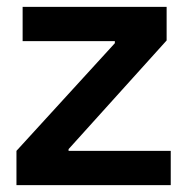

<svg xmlns="http://www.w3.org/2000/svg" viewBox="-20 -540 546 560"><path d="M28 0H478V-100H180V-105L466 -422V-520H46V-420H315V-414L28 -100Z"/></svg>

Font: Fixel Display SemiBold
Style: Regular
Weight: 600
Designer: AlfaBravo + MacPaw
Foundry: Kyrylo Tkachov, Marchela Mozhyna, Serhii Makarenko, Maria Weinstein, Zakhar Kryvoshyya
Version: Version 1.211